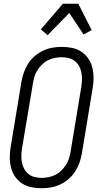

<svg xmlns="http://www.w3.org/2000/svg" viewBox="-20 -992 540 1020"><path d="M202 8Q173 8 146 2.5Q119 -3 97 -17.5Q75 -32 60 -54Q45 -76 38.5 -102Q32 -128 32 -156Q32 -184 37 -213L94 -558Q98 -582 106.5 -606.5Q115 -631 129 -653Q143 -675 163.5 -693Q184 -711 208 -722.5Q232 -734 257.5 -738.5Q283 -743 307 -743Q336 -743 363 -737.5Q390 -732 412 -717.5Q434 -703 449 -681Q464 -659 470.5 -633Q477 -607 477 -579Q477 -551 472 -522L415 -177Q411 -153 402.5 -128.5Q394 -104 380 -82Q366 -60 345.5 -42Q325 -24 301 -12.5Q277 -1 251.5 3.5Q226 8 202 8ZM202 -47Q220 -47 239 -51Q258 -55 275 -63.5Q292 -72 306 -86Q320 -100 330.5 -116.5Q341 -133 346.5 -150.5Q352 -168 355 -186L412 -531Q415 -551 415.5 -570Q416 -589 412.5 -607Q409 -625 400 -641Q391 -657 377 -668Q363 -679 344.5 -683.5Q326 -688 307 -688Q289 -688 270 -684Q251 -680 234 -671.5Q217 -663 203 -649Q189 -635 178.5 -618.5Q168 -602 163 -584.5Q158 -567 155 -549L97 -204Q94 -184 93.5 -165Q93 -146 96.5 -128Q100 -110 109 -94Q118 -78 132 -67Q146 -56 164.5 -51.5Q183 -47 202 -47ZM233 -805 197 -836 314 -972H396L467 -832L424 -809L348 -923Z"/></svg>

Font: Iosevka SS18 Light
Style: Italic
Weight: 300
Italic angle: -9°
Monospace: yes
Designer: Belleve Invis
Foundry: Belleve Invis
Version: Version 25.1.1; ttfautohint (v1.8.4)